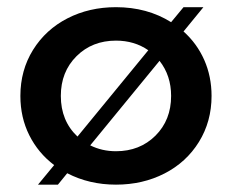

<svg xmlns="http://www.w3.org/2000/svg" viewBox="-20 -500 646 535"><path d="M130.9 -40Q86.4 -73.6 61.6 -123.2Q36.8 -172.7 36.8 -232.7Q36.8 -304.1 72 -360.9Q107.3 -417.7 168 -448.9Q228.6 -480 303.2 -480Q390 -480 456.8 -438.2L491.4 -480H546.8L491.4 -412.3Q528.6 -379.1 549.1 -333Q569.5 -286.8 569.5 -232.7Q569.5 -161.4 534.3 -104.5Q499.1 -47.7 438.4 -16.6Q377.7 14.5 303.2 14.5Q228.6 14.5 167.3 -17.3L141.4 14.5H85.9ZM195.9 -119.5 393.2 -360Q354.5 -386.8 303.2 -386.8Q236.8 -386.8 193.2 -343.4Q149.5 -300 149.5 -232.7Q149.5 -163.2 195.9 -119.5ZM424.5 -330.5 231.4 -95Q264.1 -78.6 303.2 -78.6Q369.5 -78.6 413.2 -122Q456.8 -165.5 456.8 -232.7Q456.8 -289.5 424.5 -330.5Z"/></svg>

Font: Spartan MB SemBd
Style: Regular
Weight: 600
Designer: Matt Bailey, Mirko Velimirovic
Foundry: Matt Bailey
Version: Version 1.005